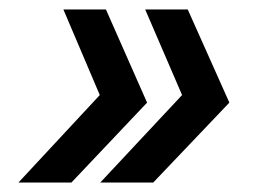

<svg xmlns="http://www.w3.org/2000/svg" viewBox="-20 -454 561 406"><path d="M377 -434 465 -237 304 -68H192L365 -253L287 -434ZM204 -434 291 -237 131 -68H19L191 -253L114 -434Z"/></svg>

Font: Instrument Sans Medium
Style: Italic
Weight: 500
Italic angle: -13°
Designer: Rodrigo Fuenzalida
Foundry: fragTYPE
Version: Version 1.000;gftools[0.9.28]